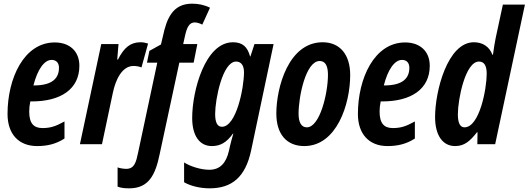

<svg xmlns="http://www.w3.org/2000/svg" viewBox="-20 -785 2877 1045"><path d="M182 10C235 10 283 0 331 -31V-124C283 -97 253 -88 211 -88C163 -88 139 -114 139 -178C139 -196 141 -215 145 -233H153C311 -233 412 -300 412 -427C412 -507 358 -554 278 -554C110 -554 21 -358 21 -165C21 -55 82 10 182 10ZM165 -320H162C184 -407 221 -459 261 -459C287 -459 301 -442 301 -416C301 -361 267 -320 165 -320Z M415 0H535L594 -279C609 -351 644 -426 707 -426C723 -426 737 -423 750 -418L786 -548C770 -553 758 -555 745 -555C690 -555 655 -526 622 -461H618L625 -545H531Z M684 240C790 240 826 166 849 54L956 -444H1034L1054 -545H977L987 -590C997 -634 1009 -663 1040 -663C1052 -663 1068 -658 1081 -651L1123 -743C1091 -759 1058 -765 1025 -765C916 -765 886 -677 867 -589L856 -543L793 -508L780 -444H836L732 44C721 97 712 134 667 134C654 134 632 131 620 126V231C642 239 662 240 684 240Z M1121 240C1241 240 1316 180 1347 33L1469 -545H1365L1343 -478H1341C1327 -530 1300 -555 1248 -555C1096 -555 1026 -290 1026 -143C1026 -45 1067 10 1133 10C1179 10 1213 -9 1248 -58H1250C1242 -32 1236 -7 1232 9L1226 36C1211 101 1179 139 1119 139C1071 139 1012 119 982 99V207C1015 226 1066 240 1121 240ZM1188 -95C1163 -95 1151 -118 1151 -165C1151 -244 1191 -450 1265 -450C1293 -450 1308 -428 1308 -392C1308 -306 1266 -95 1188 -95Z M1636 10C1812 10 1886 -217 1886 -377C1886 -488 1830 -555 1736 -555C1550 -555 1484 -308 1484 -167C1484 -55 1540 10 1636 10ZM1650 -92C1620 -92 1605 -119 1605 -166C1605 -259 1644 -453 1720 -453C1751 -453 1765 -426 1765 -378C1765 -277 1721 -92 1650 -92Z M2089 10C2142 10 2190 0 2238 -31V-124C2190 -97 2160 -88 2118 -88C2070 -88 2046 -114 2046 -178C2046 -196 2048 -215 2052 -233H2060C2218 -233 2319 -300 2319 -427C2319 -507 2265 -554 2185 -554C2017 -554 1928 -358 1928 -165C1928 -55 1989 10 2089 10ZM2072 -320H2069C2091 -407 2128 -459 2168 -459C2194 -459 2208 -442 2208 -416C2208 -361 2174 -320 2072 -320Z M2457 10C2508 10 2538 -17 2576 -65H2579L2578 0H2675L2837 -760H2717L2678 -579C2673 -556 2668 -523 2663 -487H2660C2643 -533 2605 -555 2559 -555C2416 -555 2348 -289 2348 -148C2348 -49 2389 10 2457 10ZM2508 -92C2484 -92 2472 -116 2472 -163C2472 -243 2512 -450 2587 -450C2615 -450 2629 -428 2629 -384C2629 -302 2590 -92 2508 -92Z"/></svg>

Font: Noto Sans ExtraCondensed
Style: Bold Italic
Weight: 700
Width: 2
Italic angle: -12°
Designer: Monotype Design Team
Foundry: Monotype Imaging Inc.
Version: Version 2.013